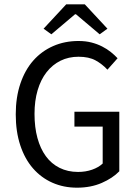

<svg xmlns="http://www.w3.org/2000/svg" viewBox="-20 -858 640 890"><path d="M337 12Q275 12 223 -11Q171 -34 133 -77.5Q95 -121 74 -184.5Q53 -248 53 -328Q53 -407 74.5 -470.5Q96 -534 134.5 -577.5Q173 -621 226.5 -644.5Q280 -668 344 -668Q377 -668 404 -661Q431 -654 453.5 -642.5Q476 -631 493.5 -617Q511 -603 525 -588L478 -535Q454 -561 423 -578Q392 -595 344 -595Q298 -595 260.5 -576.5Q223 -558 196 -523.5Q169 -489 154.5 -440Q140 -391 140 -330Q140 -268 153.5 -218.5Q167 -169 192.5 -134Q218 -99 256 -80Q294 -61 342 -61Q377 -61 407 -71.5Q437 -82 456 -100V-271H325V-340H533V-64Q502 -32 451.5 -10Q401 12 337 12ZM218 -699 182 -725 287 -838H373L478 -725L442 -699L332 -792H328Z"/></svg>

Font: Source Code Pro
Style: Regular
Weight: 400
Monospace: yes
Designer: Paul D. Hunt, Teo Tuominen
Foundry: Adobe Systems Incorporated
Version: Version 2.030;PS 1.000;hotconv 16.6.51;makeotf.lib2.5.65220